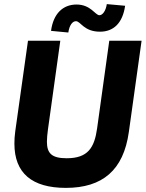

<svg xmlns="http://www.w3.org/2000/svg" viewBox="-20 -895 708 933"><path d="M300 18C478 18 580 -68 606 -253L668 -697H511L452 -272C439 -178 408 -126 304 -126C230 -126 208 -151 208 -207C208 -223 210 -243 213 -266L273 -697H116L54 -256C51 -235 50 -215 50 -197C50 -54 135 18 300 18ZM228 -745 312 -737C317 -772 332 -792 349 -792C372 -792 387 -741 466 -741C531 -741 576 -782 588 -867L499 -875C494 -841 478 -821 463 -821C443 -821 421 -873 352 -873C286 -873 239 -829 228 -745Z"/></svg>

Font: HK Grotesk Black
Style: Italic
Weight: 900
Italic angle: -16°
Designer: Alfredo Marco Pradil
Foundry: Hanken Design Co.
Version: Version 3.001;FEAKit 1.0